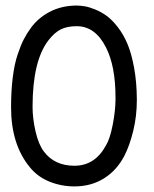

<svg xmlns="http://www.w3.org/2000/svg" viewBox="-20 -666 558 694"><path d="M138.7 -118.2Q177.2 -66.9 249 -66.9Q323.2 -66.9 362.8 -140.1Q377 -162.6 387 -212.9Q397 -263.2 397.5 -304.7V-314Q397.5 -427.7 362.8 -495.1Q324.2 -571.3 257.3 -571.3Q222.7 -571.3 199.7 -559.8Q176.8 -548.3 155.3 -520.5Q97.7 -446.3 97.7 -279.8Q97.7 -237.8 108.6 -190.4Q119.6 -143.1 138.7 -118.2ZM254.9 -646Q270 -646 286.1 -643.3Q302.2 -640.6 324.5 -631.6Q346.7 -622.6 366.2 -608.2Q385.7 -593.8 406 -567.6Q426.3 -541.5 440.7 -507.3Q455.1 -473.1 464.6 -421.9Q474.1 -370.6 474.6 -308.6V-303.2Q474.6 -246.6 461.7 -193.4Q448.7 -140.1 429.7 -103Q401.9 -49.8 355.5 -21Q309.1 7.8 249 7.8Q201.7 7.8 158.7 -9.5Q115.7 -26.9 87.4 -62Q20 -144.5 20 -277.8Q20 -337.9 26.1 -386.2Q32.2 -434.6 43.5 -468.3Q54.7 -502 65.9 -523.7Q77.1 -545.4 91.8 -565.4Q117.7 -601.1 159.2 -623Q200.7 -645 254.9 -646Z"/></svg>

Font: FantasqueSansM Nerd Font
Style: Regular
Weight: 400
Monospace: yes
Designer: Jany Belluz
Version: Version 1.8.0 ; ttfautohint (v1.8.2);Nerd Fonts 3.4.0